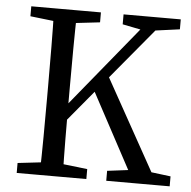

<svg xmlns="http://www.w3.org/2000/svg" viewBox="-50 -719 764 769"><g transform="rotate(5 332.5 -335.0)"><path d="M140 -310V-360Q140 -437 139.5 -515Q139 -593 137 -670H230Q228 -594 227.5 -516.5Q227 -439 227 -360V-284Q227 -226 227.5 -151.5Q228 -77 230 0H137Q139 -76 139.5 -153.5Q140 -231 140 -310ZM175 -55H195L325 -40V0H45V-40ZM175 -615 45 -630V-670H325V-630L195 -615ZM516 -610 416 -630V-670H646V-630L536 -615ZM316 -373 368 -435 610 0H516ZM183 -177V-242L533 -670H593ZM405 0V-40L525 -55H540L660 -40V0Z"/></g></svg>

Font: Adobe Variable Font Prototype
Style: Regular
Weight: 389
Designer: Frank Grießhammer
Foundry: Adobe
Version: Version 1.004;hotconv 1.0.113;makeotfexe 2.5.65598